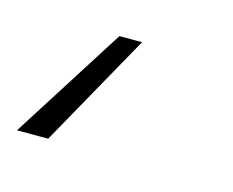

<svg xmlns="http://www.w3.org/2000/svg" viewBox="-55 -34 345 284"><g transform="rotate(15 118.0 108.0)"><path d="M133.3 21.5 36.1 195.3H-11.7L98.6 21.5Z"/></g></svg>

Font: Inter Extra Light
Style: Italic
Weight: 200
Italic angle: -9.39999°
Designer: Rasmus Andersson
Foundry: rsms
Version: Version 4.000;git-3c8e0fc